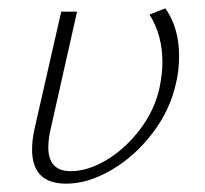

<svg xmlns="http://www.w3.org/2000/svg" viewBox="-20 -438 492 461"><path d="M102 -130Q96 -105 96 -84Q96 -27 150 -27Q191 -27 236 -54Q281 -81 316 -127Q351 -173 363 -227Q370 -262 370 -288Q370 -354 339 -403L377 -418Q410 -371 410 -304Q410 -269 403 -240Q389 -174 346 -118Q303 -62 247 -29.5Q191 3 139 3Q57 3 57 -79Q57 -102 63 -129L127 -410H165Z"/></svg>

Font: Ysabeau Light
Style: Italic
Weight: 300
Italic angle: -12°
Designer: Christian Thalmann (Catharsis Fonts)
Version: Version 0.003